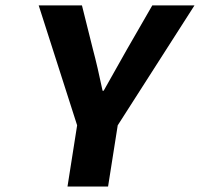

<svg xmlns="http://www.w3.org/2000/svg" viewBox="-20 -680 729 700"><path d="M226.1 0 261.2 -223.1 121.1 -660.2H278.8L318.8 -500Q335.4 -438 354 -349.1H357.9Q426.8 -472.2 442.9 -500L535.2 -660.2H689L409.2 -223.1L374 0Z"/></svg>

Font: Office Code Pro Bold Italic
Style: Regular
Weight: 700
Italic angle: -9°
Designer: Nathan Rutzky & Paul D. Hunt
Foundry: Adobe Systems Incorporated
Version: Version 1.004;PS 001.004;hotconv 1.0.70;makeotf.lib2.5.58329